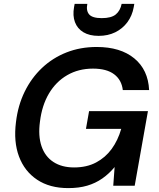

<svg xmlns="http://www.w3.org/2000/svg" viewBox="-20 -953 817 985"><path d="M330 12Q235 12 170.5 -31Q106 -74 77.5 -150Q49 -226 62 -327Q72 -412 106.5 -482.5Q141 -553 195.5 -604.5Q250 -656 321 -684Q392 -712 476 -712Q598 -712 669 -653.5Q740 -595 745 -491H610Q604 -543 565.5 -572Q527 -601 457 -601Q383 -601 325 -567.5Q267 -534 231 -473Q195 -412 185 -329Q175 -256 193 -203Q211 -150 254 -122Q297 -94 360 -94Q425 -94 473 -119.5Q521 -145 553 -189Q585 -233 602 -292H421L437 -383H739L671 0H561L568 -96Q540 -62 505 -37.5Q470 -13 427.5 -0.5Q385 12 330 12ZM486 -769Q439 -769 408 -787.5Q377 -806 364.5 -839.5Q352 -873 360 -917L363 -933H428Q421 -898 437.5 -879Q454 -860 502 -860Q551 -860 574 -879Q597 -898 604 -933H669L666 -916Q658 -872 633.5 -839Q609 -806 571.5 -787.5Q534 -769 486 -769Z"/></svg>

Font: DM Sans 11pt SemiBold
Style: Italic
Weight: 600
Italic angle: -10°
Version: Version 4.004;gftools[0.9.30]